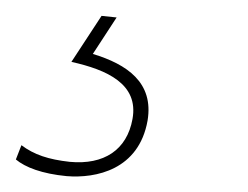

<svg xmlns="http://www.w3.org/2000/svg" viewBox="-69 -22 313 242"><path d="M15 200C52 203 106 192 117 130C125 82 91 59 48 46L78 0L59 -2L21 56C66 66 106 84 98 128C91 167 62 186 19 182C-8 179 -26 173 -42 161L-49 179C-37 189 -16 197 15 200Z"/></svg>

Font: Fixel Display 20240404 Thin
Style: Italic
Weight: 100
Italic angle: -10°
Designer: AlfaBravo + MacPaw
Foundry: Kyrylo Tkachov, Marchela Mozhyna, Serhii Makarenko, Maria Weinstein, Zakhar Kryvoshyya
Version: Version 1.211;Glyphs 3.2 (3225)